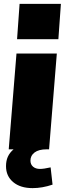

<svg xmlns="http://www.w3.org/2000/svg" viewBox="-20 -770 337 990"><path d="M294 -750 281 -568H68L81 -750ZM137 58Q137 78 150.5 89.5Q164 101 186 101Q206 101 241 93L251 182Q198 200 148 200Q85 200 48 169Q11 138 11 87Q11 59 20.5 38Q30 17 50 0H25L65 -494H273L233 0H220Q180 0 158.5 16Q137 32 137 58Z"/></svg>

Font: Nunito Sans Heavy Heavy
Style: Italic
Weight: 400
Italic angle: -4.541°
Designer: Vernon Adams
Foundry: Vernon Adams
Version: Version 2.002